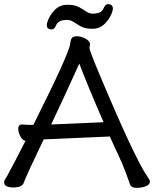

<svg xmlns="http://www.w3.org/2000/svg" viewBox="-27 -892 744 927"><path d="M220 -291 473 -302Q391 -491 356 -585Q278 -413 220 -291ZM633 15Q607 15 601 -1Q582 -57 561 -107L503 -233L345 -226Q199 -219 184 -219Q101 -47 87 -8Q79 13 37 13Q-7 13 -7 -12Q-7 -20 -2.5 -26Q2 -32 6 -39.5Q10 -47 19.5 -65Q29 -83 48.5 -119.5Q68 -156 96 -212H99Q83 -212 72 -232.5Q61 -253 61 -270Q61 -291 79 -291Q98 -289 134 -289Q307 -634 312 -681Q314 -701 320.5 -709Q327 -717 346 -717Q362 -717 383 -707Q404 -697 408 -680L405 -660Q405 -648 458 -522Q624 -127 685 -39Q697 -22 697 -16Q697 0 676.5 7.5Q656 15 633 15ZM223 -750Q199 -750 199 -771Q199 -777 200 -780Q209 -813 234.5 -841Q260 -869 298 -869Q334 -869 354 -858Q374 -847 389 -836.5Q404 -826 421 -826Q439 -826 453 -831.5Q467 -837 474.5 -854.5Q482 -872 494 -872Q518 -872 518 -850Q518 -845 517 -842Q509 -810 483 -781.5Q457 -753 420 -753Q383 -753 363 -764.5Q343 -776 328 -786Q313 -796 296 -796Q278 -796 264 -790.5Q250 -785 242.5 -767.5Q235 -750 223 -750Z"/></svg>

Font: LXGW WenKai Medium
Style: Regular
Weight: 500
Designer: LXGW / Fontworks Inc.
Foundry: LXGW / Fontworks Inc.
Version: Version 1.501; October 10, 2024